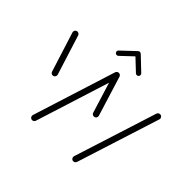

<svg xmlns="http://www.w3.org/2000/svg" viewBox="-163 -865 1049 1049"><g transform="rotate(45 361.5 -341.0)"><path d="M508.9 -18.1Q508.9 -19.6 509.6 -23.3L663.3 -505.6Q665.2 -511.1 669.8 -514.6Q674.4 -518.1 680.4 -518.1Q688.1 -518.1 693 -513Q697.8 -507.8 697.8 -500.7Q697.8 -497 697 -495.2L543.3 -13Q541.9 -7.8 537 -4.1Q532.2 -0.4 526.3 -0.4Q518.5 -0.4 513.7 -5.7Q508.9 -11.1 508.9 -18.1ZM97.8 -265.6 25.2 -495.6Q24.4 -498.5 24.4 -500.4Q24.4 -507.4 29.3 -512.8Q34.1 -518.1 41.9 -518.1Q47.8 -518.1 52.6 -514.4Q57.4 -510.7 58.9 -505.6L131.5 -275.2Q132.2 -272.2 132.2 -270.4Q132.2 -263.3 127.4 -258Q122.6 -252.6 114.4 -252.6Q108.5 -252.6 103.9 -256.3Q99.3 -260 97.8 -265.6ZM190.7 -18.1Q190.7 -19.6 191.5 -23.3L344.1 -505.9Q345.9 -511.5 350.6 -515Q355.2 -518.5 361.1 -518.5Q368.9 -518.5 373.7 -513.1Q378.5 -507.8 378.5 -500.7Q378.5 -497.4 377.8 -495.6L225.2 -13Q223.7 -7.8 218.9 -4.1Q214.1 -0.4 208.1 -0.4Q200.4 -0.4 195.6 -5.7Q190.7 -11.1 190.7 -18.1ZM415.6 -265.6 344.4 -495.9Q343.7 -498.9 343.7 -500.7Q343.7 -507.8 348.5 -513Q353.3 -518.1 361.1 -518.1Q367.4 -518.1 372 -514.6Q376.7 -511.1 378.1 -505.6L449.3 -275.2Q450 -272.2 450 -270.4Q450 -263.3 445.2 -258.1Q440.4 -253 432.6 -253Q426.3 -253 421.7 -256.5Q417 -260 415.6 -265.6ZM361.1 -680.7Q367 -680.7 371.5 -676.5Q375.9 -672.2 375.9 -666.3Q375.9 -659.6 371.1 -655.6L293.7 -582.6Q289.6 -578.5 283.7 -578.5Q277.8 -578.5 273.3 -582.8Q268.9 -587 268.9 -593Q268.9 -599.6 273.7 -603.7L351.1 -676.7Q355.2 -680.7 361.1 -680.7ZM371.9 -676.3 448.5 -603.7Q453.3 -599.6 453.3 -593Q453.3 -587 448.9 -582.8Q444.4 -578.5 438.5 -578.5Q432.6 -578.5 428.5 -582.6L351.9 -654.8Z"/></g></svg>

Font: 26F Galaxy Sans Light
Style: Regular
Weight: 300
Designer: C₂₉H₂₅N₃O₅
Version: Version 1.100